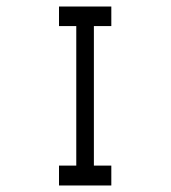

<svg xmlns="http://www.w3.org/2000/svg" viewBox="-20 -617 526 589"><path d="M161 -597H321.5V-537H268V-109H321.5V-48H161V-109H214V-537H161Z"/></svg>

Font: 3270 Nerd Font Mono SemCond
Style: Regular
Weight: 400
Monospace: yes
Version: Version 3.0.1;Nerd Fonts 3.1.1